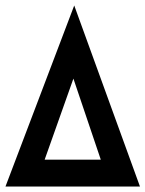

<svg xmlns="http://www.w3.org/2000/svg" viewBox="-28 -681 531 701"><path d="M-8 0H483L243 -661ZM135 -98 240 -394 340 -98Z"/></svg>

Font: Zilla Slab Bold
Style: Regular
Weight: 700
Designer: Typotheque.com
Foundry: Typotheque type foundry
Version: Version 1.3; 2018